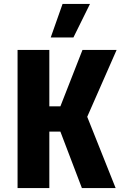

<svg xmlns="http://www.w3.org/2000/svg" viewBox="-20 -953 632 973"><path d="M69 0H230V-286H286L395 0H566L422 -361L571 -700H398L286 -414H230V-700H69ZM237 -763H352L436 -933H297Z"/></svg>

Font: Finlandica
Style: Bold
Weight: 700
Designer: Niklas Ekholm, Juho Hiilivirta, Jaakko Suomalainen
Foundry: Helsinki Type Studio
Version: Version 2.000;Glyphs 3.2 (3202)